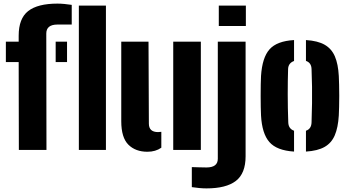

<svg xmlns="http://www.w3.org/2000/svg" viewBox="-20 -831 1934 1064"><path d="M12.5 -487V-600H83.5V-633Q83.5 -728.5 136.2 -769.8Q189 -811 298.5 -811Q316.5 -811 337.2 -809Q358 -807 377.5 -804V-695H298.5Q236.5 -695 236.5 -645L237.5 0H84.5L83.5 -487ZM288.5 -487V-600H351.5V-487ZM417 0V-800H567V0Z M652 -159V-600H803L805 -146Q805 -99 856 -99Q865 -99 874 -100.5V-12.5Q842 10 797 10Q731 10 691.5 -29.2Q652 -68.5 652 -159ZM940 0V-600H1093V0Z M1192.5 -687V-800H1342.5V-687ZM1124 213Q1105.5 213 1084 211Q1062.5 209 1043 206V95Q1058 95.5 1082.8 96.2Q1107.5 97 1124 97Q1187 97 1187 49V-600H1341V35Q1341 130 1287.2 171.5Q1233.5 213 1124 213Z M1426.5 -191Q1425.5 -210 1425 -239.2Q1424.5 -268.5 1424.5 -301.2Q1424.5 -334 1425 -363Q1425.5 -392 1426.5 -410Q1433 -512 1473.8 -557.8Q1514.5 -603.5 1609.5 -609V-493Q1577.5 -481.5 1576.5 -448Q1574.5 -386.5 1574.5 -309.2Q1574.5 -232 1577.5 -153Q1578.5 -117.5 1609.5 -106.5V9Q1513.5 3 1472.8 -43.8Q1432 -90.5 1426.5 -191ZM1675.5 9V-106.5Q1705.5 -116.5 1706.5 -153Q1708.5 -212 1709.2 -258.5Q1710 -305 1709.2 -349.8Q1708.5 -394.5 1706.5 -448Q1705.5 -483.5 1675.5 -493.5V-609Q1741 -605 1779.2 -583Q1817.5 -561 1835.8 -518.5Q1854 -476 1857.5 -410Q1858.5 -391 1859.2 -361.5Q1860 -332 1860 -299.5Q1860 -267 1859.2 -238Q1858.5 -209 1857.5 -191Q1853.5 -124 1835.2 -81.2Q1817 -38.5 1778.8 -16.8Q1740.5 5 1675.5 9Z"/></svg>

Font: Big Shoulders Stencil Text Black
Style: Regular
Weight: 900
Designer: Patric King
Foundry: XO Type Co
Version: Version 1.000